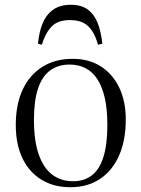

<svg xmlns="http://www.w3.org/2000/svg" viewBox="-20 -769 591 803"><path d="M274 14Q204 14 152.5 -18Q101 -50 73.5 -108Q46 -166 46 -246Q46 -332 74.5 -393.5Q103 -455 156.5 -489Q210 -523 284 -523Q352 -523 401.5 -491.5Q451 -460 478.5 -403Q506 -346 506 -269Q506 -182 478 -118.5Q450 -55 398 -20.5Q346 14 274 14ZM286 -11Q332 -11 364 -35.5Q396 -60 412.5 -112.5Q429 -165 429 -246Q429 -311 418.5 -358Q408 -405 388 -436.5Q368 -468 338.5 -483.5Q309 -499 271 -499Q224 -499 190.5 -475Q157 -451 139.5 -400Q122 -349 122 -268Q122 -180 142 -123Q162 -66 198.5 -38.5Q235 -11 286 -11ZM276 -749Q321 -749 348 -728.5Q375 -708 389 -671.5Q403 -635 408 -586L390 -582Q380 -617 365 -640Q350 -663 328 -674Q306 -685 272 -685Q221 -685 195 -657Q169 -629 155 -582L139 -586Q143 -633 157.5 -669.5Q172 -706 201 -727.5Q230 -749 276 -749Z"/></svg>

Font: Literata 60pt Light
Style: Regular
Weight: 300
Designer: Latin by Veronika Burian and Jose Scaglione. Greek by Irene Vlachou. Cyrillic by Vera Evstafieva.
Foundry: TypeTogether
Version: Version 3.103;gftools[0.9.29]